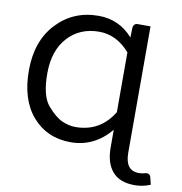

<svg xmlns="http://www.w3.org/2000/svg" viewBox="-96 -814 1029 1085"><g transform="rotate(10 419.0 -271.5)"><path d="M578.1 -549.8Q502 -637.2 401.4 -637.2Q290.5 -637.2 221.7 -561.3Q152.8 -485.4 152.8 -355Q152.8 -225.1 199 -171.6Q245.1 -118.2 284.7 -100.8Q324.2 -83.5 361.3 -83.5Q502.9 -83.5 578.1 -206.5ZM382.8 -725.1Q501.5 -725.1 580.1 -635.7L581.5 -689.5Q582 -702.6 589.1 -710Q596.2 -717.3 606.4 -717.3H681.2V7.3Q681.2 110.4 759.3 110.4Q776.9 110.4 788.3 106.9Q799.8 103.5 805.7 103.5Q822.3 103.5 828.1 122.6L837.9 164.1Q793.9 182.1 748.5 182.1Q661.6 182.1 619.9 133.1Q578.1 84 578.1 -2.9V-105.5Q484.9 5.9 349.6 5.9Q214.4 5.9 130.9 -89.4Q47.4 -184.6 47.4 -353.5Q47.4 -522.5 142.8 -623.8Q238.3 -725.1 382.8 -725.1Z"/></g></svg>

Font: Lato-Medium
Style: Regular
Weight: 500
Designer: Lukasz Dziedzic
Foundry: tyPoland Lukasz Dziedzic
Version: Version 2.006; 2014-01-15